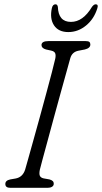

<svg xmlns="http://www.w3.org/2000/svg" viewBox="-20 -896 486 916"><path d="M170 -86Q166 -66.5 170.2 -57.2Q174.5 -48 188 -45L216 -40Q237 -34.5 236.5 -19.5Q236.5 -10 228.2 -5Q220 0 208 0H29Q5.5 0 5.5 -18Q5 -35 29 -40L55 -44.5Q88.5 -51 100 -87Q104 -101 114.8 -139.2Q125.5 -177.5 140.2 -230.2Q155 -283 171 -341.2Q187 -399.5 201.8 -454.5Q216.5 -509.5 227.8 -552.2Q239 -595 243.5 -615.5Q247 -631.5 243.5 -641.2Q240 -651 224.5 -654.5L199.5 -660Q178 -666 178 -681Q178 -700 211.5 -700H388.5Q401.5 -700 406.2 -696Q411 -692 411 -683.5Q411 -666.5 385 -660L354 -654Q324 -648 315.5 -619Q309.5 -596.5 297 -552.2Q284.5 -508 269 -451.5Q253.5 -395 237.2 -335.5Q221 -276 206.8 -223.2Q192.5 -170.5 182.5 -133.8Q172.5 -97 170 -86ZM318.5 -791.5Q376 -791.5 419 -863.5Q428 -875.5 436.5 -875.5Q450.5 -875.5 444.5 -857Q429 -806 390.8 -774.5Q352.5 -743 306 -743Q259 -743 237.8 -775Q216.5 -807 227.5 -857.5Q231.5 -875.5 245 -875.5Q253.5 -875.5 256 -863.5Q258.5 -791.5 318.5 -791.5Z"/></svg>

Font: Fraunces 72pt SuperSoft Light
Style: Italic
Weight: 300
Italic angle: -16°
Version: Version 1.000;[b76b70a41]